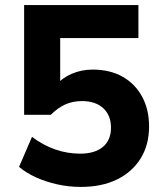

<svg xmlns="http://www.w3.org/2000/svg" viewBox="-20 -725 640 756"><path d="M298 11Q251 11 206 1Q161 -9 122 -26.5Q83 -44 55 -68L106 -186Q150 -153 197.5 -136.5Q245 -120 296 -120Q353 -120 385 -146.5Q417 -173 417 -222Q417 -271 386.5 -299Q356 -327 303 -327Q266 -327 236.5 -313.5Q207 -300 180 -273H75V-705H525V-575H217V-390H202Q224 -418 262.5 -434.5Q301 -451 345 -451Q413 -451 462.5 -423Q512 -395 539.5 -344.5Q567 -294 567 -227Q567 -155 534 -101.5Q501 -48 441 -18.5Q381 11 298 11Z"/></svg>

Font: Nunito Sans 9pt ExtraBold
Style: Regular
Weight: 800
Version: Version 3.101;gftools[0.9.27]